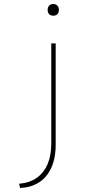

<svg xmlns="http://www.w3.org/2000/svg" viewBox="-20 -741 453 955"><path d="M80 194 75 173Q130 168 165 142Q200 116 217.5 73.5Q235 31 235 -27V-525H257V-23Q257 47 234.5 95Q212 143 172 167.5Q132 192 80 194ZM245 -663Q231 -663 224 -671Q217 -679 217 -692Q217 -704 224 -712.5Q231 -721 245 -721Q258 -721 265.5 -713Q273 -705 273 -692Q273 -679 266 -671Q259 -663 245 -663Z"/></svg>

Font: Lexend Mega Thin
Style: Regular
Weight: 250
Version: Version 1.007